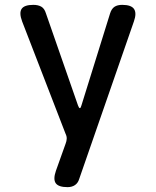

<svg xmlns="http://www.w3.org/2000/svg" viewBox="-20 -760 640 790"><path d="M258 10Q221 10 209.5 -6Q198 -22 210 -57L250 -169Q254 -179 254.5 -189Q255 -199 250 -209L71 -672Q58 -707 69 -723.5Q80 -740 117 -740Q137 -740 150 -732.5Q163 -725 169 -705L301 -326Q305 -315 308.5 -315Q312 -315 315 -326L433 -705Q439 -724 451 -732Q463 -740 483 -740Q520 -740 531.5 -723Q543 -706 531 -672L306 -24Q301 -7 288.5 1.5Q276 10 258 10Z"/></svg>

Font: Maple Mono Medium
Style: Regular
Weight: 500
Monospace: yes
Designer: subframe7536
Version: Version 7.000